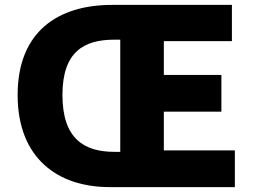

<svg xmlns="http://www.w3.org/2000/svg" viewBox="-20 -764 1040 784"><path d="M427 0H939V-150H649V-308H884V-458H649V-596H927V-744H437C217 -744 52 -635 52 -376C52 -117 217 0 427 0ZM447 -144C324 -144 235 -197 235 -376C235 -554 324 -602 447 -602H471V-144Z"/></svg>

Font: Noto Sans CJK Black
Style: Bold
Weight: 900
Designer: Ryoko NISHIZUKA (kana & ideographs); Paul D. Hunt (Latin, Greek & Cyrillic); Wenlong ZHANG (bopomofo); Sandoll Communica
Foundry: Adobe Systems Incorporated
Version: Version 1.000;PS 1;hotconv 1.0.78;makeotf.lib2.5.61930